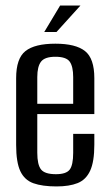

<svg xmlns="http://www.w3.org/2000/svg" viewBox="-20 -661 392 690"><path d="M183 9Q132 9 100 -2.5Q68 -14 53 -46Q38 -78 38 -140V-380Q38 -451 71.5 -477.5Q105 -504 179 -504Q252 -504 285.5 -477.5Q319 -451 319 -380V-251H114V-112Q114 -69 127.5 -52Q141 -35 181 -35Q218 -35 230.5 -51.5Q243 -68 243 -112V-180H319V-141Q319 -80 304 -47.5Q289 -15 259 -3Q229 9 183 9ZM114 -288H243V-384Q243 -422 230.5 -439.5Q218 -457 179 -457Q141 -457 127.5 -439.5Q114 -422 114 -384ZM139 -546 196 -641H269L183 -546Z"/></svg>

Font: Alumni Sans Thin Medium
Style: Regular
Weight: 500
Version: Version 1.018